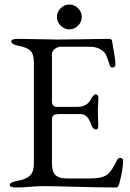

<svg xmlns="http://www.w3.org/2000/svg" viewBox="-20 -825 575 850"><path d="M248.5 -788.5Q265 -805 287 -805Q309 -805 325.5 -788.5Q342 -772 342 -750Q342 -728 325.5 -711.5Q309 -695 287 -695Q265 -695 248.5 -711.5Q232 -728 232 -750Q232 -772 248.5 -788.5ZM210 -102Q210 -65 225.5 -50Q241 -35 276 -35H380Q433 -35 456 -53Q475 -68 498 -116Q504 -127 512 -126Q525 -124 525 -115Q525 -75 508 -12Q504 5 494 5Q426 5 320 2Q214 -1 167 -1Q146 -1 113 2Q80 5 52 5Q23 5 23 -6Q23 -18 56 -24Q95 -31 112.5 -47.5Q130 -64 130 -99V-549Q130 -584 115.5 -599.5Q101 -615 63 -622Q30 -628 30 -642Q30 -653 59 -653Q97 -653 149.5 -651.5Q202 -650 236 -650Q276 -650 329 -651Q382 -652 419 -652.5Q456 -653 458 -653Q475 -653 476 -644Q491 -563 491 -541Q491 -526 477 -526Q469 -526 466 -536Q451 -583 444 -591Q420 -618 377 -618H246Q236 -618 223 -608.5Q210 -599 210 -586V-374Q210 -365 215.5 -358.5Q221 -352 228 -352H324Q368 -352 385 -391Q387 -395 393.5 -401.5Q400 -408 403 -408Q407 -408 411.5 -403.5Q416 -399 416 -392Q416 -388 414.5 -367Q413 -346 413 -337Q413 -326 414 -299Q415 -272 415 -269Q415 -252 406 -252Q390 -252 383 -275Q368 -320 337 -320H244Q225 -320 217.5 -315Q210 -310 210 -294Z"/></svg>

Font: EB Garamond SC 12
Style: Regular
Weight: 400
Version: Version 0.016 ; ttfautohint (v0.97) -l 8 -r 50 -G 200 -x 0 -